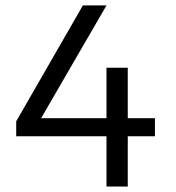

<svg xmlns="http://www.w3.org/2000/svg" viewBox="-20 -680 640 700"><path d="M368.2 0V-183.1H39.1V-237.8L282.2 -660.2H368.2L129.9 -249H368.2V-433.1H445.8V-249H544.9V-183.1H445.8V0Z"/></svg>

Font: Office Code Pro D
Style: Regular
Weight: 400
Designer: Nathan Rutzky & Paul D. Hunt
Foundry: Adobe Systems Incorporated
Version: Version 1.004;PS 001.004;hotconv 1.0.70;makeotf.lib2.5.58329